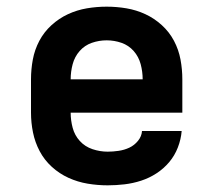

<svg xmlns="http://www.w3.org/2000/svg" viewBox="-20 -548 640 576"><path d="M303 8Q273 8 243 3Q213 -2 185.5 -14.5Q158 -27 135.5 -47.5Q113 -68 99 -94.5Q85 -121 79 -150.5Q73 -180 73 -210V-310Q73 -340 78.5 -369.5Q84 -399 98 -425.5Q112 -452 134.5 -472.5Q157 -493 184 -505.5Q211 -518 240.5 -523Q270 -528 300 -528Q330 -528 359.5 -523Q389 -518 416 -505.5Q443 -493 465.5 -472.5Q488 -452 502 -425.5Q516 -399 521.5 -369.5Q527 -340 527 -310V-210H192Q192 -187 198 -164.5Q204 -142 219.5 -125Q235 -108 257.5 -100.5Q280 -93 303 -93Q319 -93 336 -95.5Q353 -98 368 -105Q383 -112 394 -125.5Q405 -139 406 -155H525Q523 -130 513.5 -105.5Q504 -81 487.5 -61.5Q471 -42 449.5 -28Q428 -14 403.5 -6Q379 2 353.5 5Q328 8 303 8ZM192 -310H408Q408 -333 402 -355.5Q396 -378 381 -395Q366 -412 344.5 -419.5Q323 -427 300 -427Q277 -427 255.5 -419.5Q234 -412 219 -395Q204 -378 198 -355.5Q192 -333 192 -310Z"/></svg>

Font: Iosevka Book
Style: Bold
Weight: 700
Designer: Belleve Invis
Foundry: Belleve Invis
Version: Version 28.0.7; ttfautohint (v1.8.3)